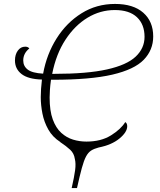

<svg xmlns="http://www.w3.org/2000/svg" viewBox="-20 -745 814 975"><path d="M344 210Q357 153 361.5 119Q366 85 360 62Q356 34 337 16Q318 -2 285 -24H286Q247 -49 225.5 -87Q204 -125 195.5 -168Q187 -211 187 -252Q187 -291 193 -341Q123 -343 89.5 -369Q56 -395 56 -438Q56 -468 70.5 -488Q85 -508 108 -508Q122 -508 129 -499Q98 -474 98 -438Q98 -409 121 -391.5Q144 -374 199 -371Q217 -470 267.5 -550Q318 -630 394 -677.5Q470 -725 564 -725Q657 -725 707.5 -680.5Q758 -636 758 -560Q758 -491 710 -441.5Q662 -392 550.5 -366Q439 -340 249 -340H239Q235 -312 233.5 -288.5Q232 -265 232 -250Q232 -182 248 -138.5Q264 -95 291 -70.5Q318 -46 351 -36Q384 -26 419 -26Q493 -26 543.5 -57.5Q594 -89 616 -125Q626 -119 626 -104Q626 -74 586.5 -41.5Q547 -9 481 4Q458 10 443 19.5Q428 29 417 49.5Q406 70 395.5 108.5Q385 147 371 210ZM256 -370Q423 -370 523.5 -392.5Q624 -415 669 -457.5Q714 -500 714 -558Q714 -621 675.5 -657.5Q637 -694 563 -694Q489 -694 424.5 -655Q360 -616 312.5 -543.5Q265 -471 245 -370Z"/></svg>

Font: Noto Serif ExtraLight
Style: Italic
Weight: 200
Italic angle: -12°
Designer: Monotype Design Team
Foundry: Monotype Imaging Inc.
Version: Version 2.014; ttfautohint (v1.8.4.7-5d5b)